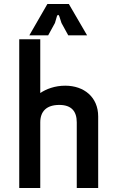

<svg xmlns="http://www.w3.org/2000/svg" viewBox="-20 -948 589 968"><path d="M77 0H183V-331C183 -387 215 -419 279 -419C340 -419 367 -387 367 -331V0H475V-361C475 -458 404 -516 309 -516C256 -516 213 -499 183 -479V-750H77ZM128 -770H223L257 -832L267 -866C270 -875 276 -875 279 -866L290 -832L324 -770H419L327 -928H219Z"/></svg>

Font: Finlandica Medium
Style: Regular
Weight: 500
Designer: Niklas Ekholm, Juho Hiilivirta, Jaakko Suomalainen
Foundry: Helsinki Type Studio
Version: Version 2.000;Glyphs 3.2 (3202)